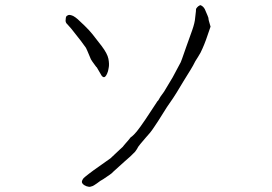

<svg xmlns="http://www.w3.org/2000/svg" viewBox="-20 -690 1040 735"><path d="M375 -4Q365 1 351 12Q338 21 335 22Q325 26 320 25Q311 24 303 19Q294 13 293.5 7Q293 1 300 -8Q305 -13 322 -26Q328 -31 338 -38Q400 -82 403 -84Q420 -100 437 -116Q448 -126 450 -128Q450 -129 472 -154Q479 -162 480 -164Q485 -167 493 -175Q510 -191 558 -265Q582 -302 583 -303Q585 -304 585 -305Q585 -304 586 -306Q592 -318 608 -339Q612 -345 641 -394L672 -452Q673 -453 692 -508Q714 -571 716 -575Q726 -604 727 -621Q729 -634 730 -647Q730 -655 731 -657Q735 -663 739 -666Q746 -671 748 -670Q758 -666 764 -655Q778 -623 778 -621Q777 -617 786 -588Q767 -530 755 -504Q749 -489 738 -472Q727 -456 719 -439Q718 -436 683 -380Q649 -323 643 -315Q638 -307 619 -280Q576 -211 569 -202Q556 -182 537 -162Q512 -133 509 -128Q506 -123 504 -119Q501 -114 497 -109Q481 -92 456 -71Q453 -68 414 -33Q409 -27 400 -21ZM309 -507Q283 -543 279 -547Q263 -568 253 -580Q243 -592 237 -598Q232 -602 231 -610Q231 -616 232 -622Q233 -628 237 -630Q242 -633 245 -633Q251 -633 260 -629Q269 -624 277.5 -616.5Q286 -609 304 -591.5Q322 -574 334 -559Q345 -544 369 -514Q391 -485 395 -465Q399 -444 396 -430Q394 -416 390 -408Q386 -399 382 -396Q373 -390 364 -409Q354 -427 350 -433H349Q329 -460 328 -463Q311 -504 309 -507Z"/></svg>

Font: ToneOZ-Pinyin-Tsuipita-TC
Style: Regular
Weight: 400
Designer: ÂÆ£ÂøóÂáåJeffrey Xuan(jeffreyx@gmail.com, ToneOZ.com) ÈòøÂù§(cjkFonts)
Foundry: ToneOZ
Version: Version 0.24071